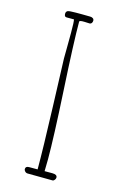

<svg xmlns="http://www.w3.org/2000/svg" viewBox="-116 -809 555 859"><g transform="rotate(15 161.0 -380.0)"><path d="M85.4 -21.5Q85.4 -15.1 90.6 -10Q95.7 -4.9 103 -4.9Q140.1 -4.9 163.6 -4.4Q186.5 -3.9 218.3 -3.9Q223.1 -3.9 227.5 -9.3Q231.9 -14.6 231.9 -20.5Q231.9 -34.7 209.5 -34.7H173.3Q173.3 -49.3 173.8 -62Q174.3 -74.7 174.3 -89.8Q174.3 -190.4 162.1 -405.3Q149.4 -628.4 149.4 -719.7Q149.4 -722.2 150.9 -723.6Q151.9 -724.6 155.5 -725.3Q159.2 -726.1 162.6 -726.1H173.3Q179.2 -726.1 184.6 -725.6Q189.9 -725.1 197.3 -725.1Q202.6 -725.1 206.1 -730Q209.5 -734.9 209.5 -741.2Q209.5 -748 204.3 -751.7Q199.2 -755.4 191.4 -755.4Q168 -755.4 153.3 -755.9H125Q96.2 -755.9 87.9 -752.9Q79.6 -749 79.6 -738.8Q79.6 -724.6 90.3 -724.6H124.5Q127.4 -715.3 127.4 -661.1Q127.4 -623 127 -594.7L126.5 -543.9L129.9 -448.7L134.3 -323.7Q141.1 -129.9 141.1 -34.2H102.1Q85.4 -34.2 85.4 -21.5Z"/></g></svg>

Font: Amatica SC
Style: Regular
Weight: 400
Version: Version 2.000